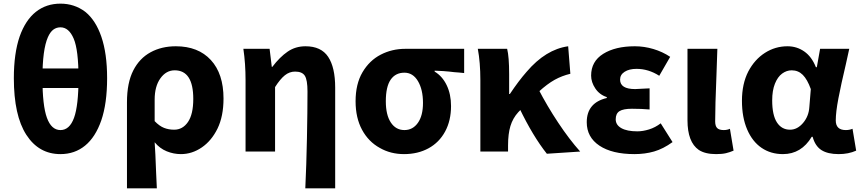

<svg xmlns="http://www.w3.org/2000/svg" viewBox="-20 -832 4725 1054"><path d="M56 -403Q56 -539 88 -632Q120 -722 177 -767Q234 -812 312 -812Q388 -812 447 -768Q505 -722 536.5 -630Q568 -538 568 -403Q568 -264 536 -171Q504 -79 447 -32.5Q390 14 312 14Q193 14 124.5 -92Q56 -198 56 -403ZM411 -403Q411 -558 384.5 -620Q358 -682 312 -682Q290 -682 273 -669.5Q256 -657 243 -628Q213 -560 213 -403Q213 -253 237.5 -185.5Q262 -118 312 -118Q362 -118 386.5 -185.5Q411 -253 411 -403ZM143 -456H481V-349H143Z M712 -446Q746 -512 806.5 -545Q867 -578 945 -578Q1068 -578 1137.5 -502.5Q1207 -427 1207 -291Q1207 -194 1174 -126Q1141 -59 1087.5 -22.5Q1034 14 973 14Q933 14 895 -1.5Q857 -17 829 -51Q833 3 837 115L841 202H677V-271Q677 -378 712 -446ZM1041 -289Q1041 -446 939 -446Q892 -446 860.5 -402Q829 -358 829 -285V-167Q855 -140 880.5 -130Q906 -120 936 -120Q983 -120 1012 -162.5Q1041 -205 1041 -289Z M1668 -330Q1668 -393 1653.5 -416Q1639 -439 1600 -439Q1569 -439 1543.5 -418.5Q1518 -398 1490 -354V0H1328V-392Q1328 -483 1316 -564H1460L1472 -465H1475Q1516 -519 1559 -548.5Q1602 -578 1657 -578Q1743 -578 1781.5 -520Q1820 -462 1820 -351V202H1656Q1662 76 1665 -73Q1668 -222 1668 -330Z M2065 -20Q2003 -54 1967.5 -119.5Q1932 -185 1932 -276Q1932 -371 1970 -435.5Q2008 -500 2070 -532Q2132 -564 2205 -564H2528V-431L2498 -434Q2477 -435 2446 -439Q2421 -442 2366 -444V-439Q2408 -414 2432 -364.5Q2456 -315 2456 -250Q2456 -170 2423.5 -110Q2391 -50 2332.5 -18Q2274 14 2198 14Q2124 14 2065 -20ZM2302 -267Q2302 -340 2274.5 -386.5Q2247 -433 2200 -433Q2151 -433 2124.5 -394.5Q2098 -356 2098 -276Q2098 -201 2125.5 -159.5Q2153 -118 2200 -118Q2246 -118 2274 -157.5Q2302 -197 2302 -267Z M2603 -564H2764Q2775 -520 2775 -425V-316H2779Q2827 -388 2871 -438Q2976 -561 3099 -578L3111 -427Q3065 -416 3025 -394Q2984 -371 2938 -329Q2892 -287 2825 -216Q2795 -183 2782 -140Q2769 -97 2769 -34V0H2617V-392Q2617 -489 2603 -564ZM2831 -239 2935 -344Q2983 -251 3044 -159Q3105 -67 3165 0L2982 12Q2905 -85 2831 -239Z M3201 -161Q3201 -268 3311 -294V-299Q3271 -312 3248 -346.5Q3225 -381 3225 -417Q3225 -495 3291.5 -536.5Q3358 -578 3465 -578Q3516 -578 3566.5 -563Q3617 -548 3659 -520L3599 -416Q3540 -454 3474 -454Q3434 -454 3409 -438Q3384 -422 3384 -395Q3384 -343 3467 -343Q3477 -343 3505 -345L3546 -347V-231Q3502 -235 3449 -235Q3402 -235 3381 -222Q3360 -209 3360 -177Q3360 -146 3391 -128.5Q3422 -111 3479 -111Q3509 -111 3543 -121.5Q3577 -132 3607 -155L3672 -52Q3621 -15 3571 -0.5Q3521 14 3463 14Q3340 14 3270.5 -32.5Q3201 -79 3201 -161Z M3816 -9Q3754 -52 3754 -172V-564H3918L3913 -418Q3906 -250 3906 -166Q3906 -140 3917 -129Q3928 -118 3953 -118Q3972 -118 3987 -125L4007 -5Q3986 4 3965 9Q3944 14 3911 14Q3851 14 3816 -9Z M4053 -279Q4053 -372 4088 -440Q4123 -506 4179.5 -542Q4236 -578 4303 -578Q4354 -578 4395 -549.5Q4436 -521 4459 -463H4464L4482 -564H4642L4624 -482Q4597 -368 4582.5 -292Q4568 -216 4568 -171Q4568 -118 4623 -118Q4643 -118 4660 -125L4680 -5Q4638 14 4584 14Q4524 14 4489.5 -8Q4455 -30 4441 -81H4436Q4379 14 4278 14Q4211 14 4160.5 -20.5Q4110 -55 4081.5 -121.5Q4053 -188 4053 -279ZM4423 -245 4431 -343Q4412 -396 4387 -421Q4362 -446 4326 -446Q4298 -446 4273.5 -428Q4249 -410 4234 -372.5Q4219 -335 4219 -281Q4219 -200 4245 -160Q4271 -120 4317 -120Q4357 -120 4388.5 -157Q4420 -194 4423 -245Z"/></svg>

Font: Merged Yaku Han JP ExtraBold
Style: Regular
Weight: 800
Designer: Ryoko NISHIZUKA 西塚涼子 (kana, bopomofo & ideographs); Paul D. Hunt (Latin, Greek & Cyrillic); Sandoll Communications 산돌커뮤니
Foundry: Adobe
Version: Version 2.004